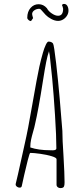

<svg xmlns="http://www.w3.org/2000/svg" viewBox="-20 -963 431 983"><path d="M138.7 -855 149.4 -870.1Q144.5 -886.2 144.5 -891.1Q144.5 -902.3 155.8 -910.2Q167 -918 181.6 -918L188.5 -915Q204.6 -896 213.9 -886.7Q224.6 -875.5 242.7 -865.7Q260.7 -856 277.3 -856Q291 -856 303.2 -863.3Q315.4 -870.6 323 -882.8Q330.6 -895 330.6 -908.7Q330.6 -922.9 324.7 -932.9Q318.8 -942.9 307.6 -942.9Q300.3 -942.9 297.4 -937Q298.3 -933.1 300.8 -928.2Q303.2 -920.9 303.2 -918Q303.2 -882.3 277.3 -882.3Q262.7 -882.3 245.1 -894.3Q227.5 -906.2 220.2 -920.9Q202.6 -941.4 177.7 -941.4Q153.3 -941.4 136.5 -922.4Q119.6 -903.3 119.6 -872.1Q119.6 -866.2 126 -860.6Q132.3 -855 138.7 -855ZM288.6 0Q304.2 0 307.6 -8.3Q310.5 -14.6 310.5 -27.8V-32.2Q310.5 -71.3 305.2 -162.6Q299.3 -250 299.3 -293L285.6 -459Q277.8 -548.8 267.3 -640.1Q256.8 -731.4 251.5 -740.2Q244.1 -750 228.5 -750Q222.2 -750 214.4 -733.4Q206.1 -715.8 199.7 -692.9Q189.9 -659.2 181.6 -622.1Q170.4 -571.3 145.5 -428.2Q122.6 -294.9 107.4 -230L92.8 -164.1L72.3 -71.8L60.5 -22V-20.5Q60.1 -20 60.1 -19Q60.1 -12.2 66.4 -7.3Q72.8 -2.4 80.6 -2.4Q89.4 -2.4 91.3 -9.8Q94.2 -24.9 104 -67.4Q113.8 -109.9 122.1 -142.6Q131.8 -180.2 134.8 -180.2Q153.3 -180.2 186.3 -175.5Q219.2 -170.9 244.4 -163.3Q269.5 -155.8 269.5 -147.9V-17.1Q269.5 -9.8 275.4 -4.9Q281.2 0 288.6 0ZM149.9 -290Q156.7 -313 158.7 -324.2Q176.8 -400.9 199.7 -547.9Q210 -613.3 216.6 -646Q223.1 -678.7 231 -701.2Q231 -696.3 232.9 -689L234.9 -678.2Q243.2 -605 247.1 -562Q254.9 -480 261.7 -372.6Q268.6 -265.1 268.6 -203.1Q268.6 -193.4 249 -193.4Q245.1 -193.4 242.2 -193.8H236.3Q177.7 -193.8 135.3 -208V-213.9Q135.3 -229 138.9 -246.8Q142.6 -264.6 149.9 -290Z"/></svg>

Font: Amatica SC
Style: Regular
Weight: 400
Version: Version 2.000